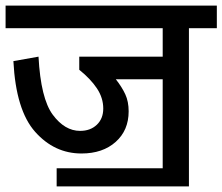

<svg xmlns="http://www.w3.org/2000/svg" viewBox="-30 -668 797 688"><path d="M-10 -648H747V-567H647V0H173V-65H553V-384H385Q407 -356 419 -330Q431 -304 431 -269Q431 -201 384.5 -159.5Q338 -118 262 -118Q165 -118 96 -195.5Q27 -273 18 -449L108 -465Q116 -315 159 -257Q202 -199 257 -199Q294 -199 317 -221Q340 -243 340 -279Q340 -317 317.5 -351Q295 -385 254 -418V-465H553V-567H-10Z"/></svg>

Font: Madhuban
Style: Regular
Weight: 400
Designer: jaikishan Patel
Foundry: MagicType
Version: Version 1.000